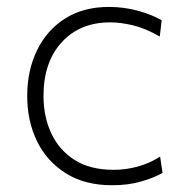

<svg xmlns="http://www.w3.org/2000/svg" viewBox="-20 -525 540 554"><path d="M303.5 9.5Q225 9.5 170.2 -24.8Q115.5 -59 87 -117.2Q58.5 -175.5 58.5 -248Q58.5 -321 86.5 -379.2Q114.5 -437.5 167.2 -471.2Q220 -505 294.5 -505Q337.5 -505 377.8 -494Q418 -483 446.5 -466.5L441 -419.5Q399.5 -443.5 363.5 -452Q327.5 -460.5 298 -460.5Q210.5 -460.5 158 -403Q105.5 -345.5 105.5 -248.5Q105.5 -188.5 128 -140.2Q150.5 -92 195.2 -63.5Q240 -35 308 -35Q342.5 -35 376.8 -44.2Q411 -53.5 442 -73L449 -26Q425.5 -12.5 388 -1.5Q350.5 9.5 303.5 9.5Z"/></svg>

Font: Commissioner ExtraLight
Style: Regular
Weight: 200
Designer: Kostas Bartsokas
Foundry: Kostas Bartsokas
Version: Version 1.000; ttfautohint (v1.8.3)